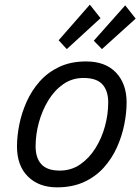

<svg xmlns="http://www.w3.org/2000/svg" viewBox="-20 -794 603 825"><path d="M225 11Q147 11 100 -35.5Q53 -82 53 -165Q53 -209 63 -259Q73 -309 94.5 -357Q116 -405 150.5 -444Q185 -483 234.5 -506.5Q284 -530 350 -530Q433 -530 478.5 -482Q524 -434 524 -354Q524 -309 514 -259Q504 -209 482.5 -161Q461 -113 426 -74Q391 -35 341 -12Q291 11 225 11ZM237 -61Q286 -61 324.5 -87.5Q363 -114 390 -157Q417 -200 431 -251.5Q445 -303 445 -354Q445 -404 420 -431.5Q395 -459 339 -459Q290 -459 252 -432.5Q214 -406 187.5 -362.5Q161 -319 147 -267.5Q133 -216 133 -165Q133 -115 158 -88Q183 -61 237 -61ZM267 -583 232 -621 366 -774 412 -716ZM418 -583 383 -619 518 -771 563 -714Z"/></svg>

Font: Ubuntu Sans Mono
Style: Italic
Weight: 400
Italic angle: -13.5°
Monospace: yes
Designer: Dalton Maag Ltd
Foundry: Dalton Maag Ltd
Version: Version 1.006